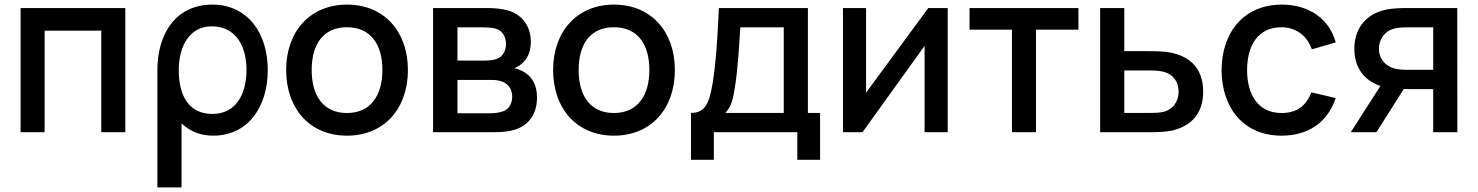

<svg xmlns="http://www.w3.org/2000/svg" viewBox="-20 -575 6428 835"><path d="M69.5 0H174V-441.5H420.5V0H525V-540H69.5Z M907 15C1057.5 15 1144.5 -108.5 1144.5 -270.5C1144.5 -433.5 1055 -555 903.5 -555C747.5 -555 664.5 -431.5 664.5 -270.5V240H769.5V-38.5C804 -5 850.5 15 907 15ZM757.5 -270.5C757.5 -376.5 806 -460.5 900.5 -460.5C1004.5 -460.5 1052 -376.5 1052 -270.5C1052 -163.5 1004.5 -79.5 904 -79.5C801 -79.5 757.5 -158.5 757.5 -270.5Z M1489 15C1650 15 1754 -101.5 1754 -270.5C1754 -437.5 1651 -555 1489 -555C1330 -555 1224.5 -439.5 1224.5 -270.5C1224.5 -103 1327 15 1489 15ZM1335.5 -270.5C1335.5 -380.5 1384 -456.5 1489 -456.5C1591 -456.5 1643 -383.5 1643 -270.5C1643 -160 1592 -83.5 1489 -83.5C1388 -83.5 1335.5 -156.5 1335.5 -270.5Z M1863.5 0H2124C2155 0 2188.5 -2 2214 -9.5C2278.5 -27.5 2315.5 -78 2315.5 -151C2315.5 -211.5 2289.5 -246.5 2252.5 -265.5C2241 -271.5 2227.5 -276.5 2216 -278.5C2227.5 -282.5 2240 -289.5 2251 -299.5C2274 -320.5 2288.5 -349.5 2288.5 -392.5C2288.5 -468 2244 -514 2189.5 -529.5C2165.5 -536.5 2132.5 -540 2101 -540H1863.5ZM1969.5 -82.5V-227.5H2112C2123 -227.5 2140.5 -227.5 2154.5 -223C2185 -216 2207.5 -192.5 2207.5 -155C2207.5 -127 2195 -99 2165.5 -90C2151.5 -85.5 2131.5 -82.5 2117.5 -82.5ZM1969.5 -311.5V-456H2081.5C2088 -456 2118.5 -456 2138.5 -449.5C2166.5 -440 2180.5 -414 2180.5 -383.5C2180.5 -355.5 2167.5 -329.5 2142 -319.5C2127.5 -313.5 2105.5 -311.5 2086.5 -311.5Z M2650 15C2811 15 2915 -101.5 2915 -270.5C2915 -437.5 2812 -555 2650 -555C2491 -555 2385.5 -439.5 2385.5 -270.5C2385.5 -103 2488 15 2650 15ZM2496.5 -270.5C2496.5 -380.5 2545 -456.5 2650 -456.5C2752 -456.5 2804 -383.5 2804 -270.5C2804 -160 2753 -83.5 2650 -83.5C2549 -83.5 2496.5 -156.5 2496.5 -270.5Z M2985 -84V120H3084.5V0H3447.5V120H3546.5V-84H3493.5V-540H3106.5C3100 -402.5 3093.5 -302 3079.5 -215C3064 -119.5 3044 -84 2985 -84ZM3134.5 -84C3159.5 -109 3168 -142.5 3176 -195.5C3187.5 -263.5 3194.5 -368.5 3199.5 -456H3388.5V-84Z M4101.5 -540H4017L3746.5 -172V-540H3646V0H3731L4001 -375.5V0H4101.5Z M4381 0H4485.5V-446H4670V-540H4196.5V-446H4381Z M4764.5 0H4979.5C5009.5 0 5050 -1 5076.5 -7C5160 -26 5212.5 -81.5 5212.5 -175.5C5212.5 -276.5 5157.5 -328.5 5070.5 -346.5C5045.5 -351.5 5006.5 -352.5 4976 -352.5H4869.5V-540H4764.5ZM4869.5 -84V-268.5H4985.5C5001.5 -268.5 5021.5 -267.5 5039.5 -263C5077 -254 5105.5 -225 5105.5 -175.5C5105.5 -127.5 5075.5 -98.5 5043.5 -89.5C5025.5 -84.5 5002.5 -84 4985.5 -84Z M5553.5 15C5669.5 15 5753.5 -42.5 5789 -148.5L5683 -173.5C5661 -115.5 5620.5 -83.5 5553.5 -83.5C5454.5 -83.5 5404 -158.5 5403.5 -270C5404 -378 5451 -456.5 5553.5 -456.5C5614 -456.5 5664.5 -421 5685 -360.5L5789 -390.5C5762 -492 5673 -555 5555 -555C5391.5 -555 5293.5 -437 5292.5 -270C5293.5 -105.5 5388 15 5553.5 15Z M6213 0H6318L6317.5 -540H6103C6078 -540 6039.5 -540 6005.5 -532.5C5926.5 -515.5 5870 -457 5870 -362.5C5870 -276 5917 -223 5983.5 -201.5L5854.5 0H5966L6085 -188C6092.5 -187.5 6099.5 -187.5 6106 -187.5H6213ZM5977 -363.5C5977 -410 6008 -440.5 6039 -449.5C6059 -455.5 6082.5 -456 6097 -456H6213V-271.5H6097C6082.5 -271.5 6062 -272.5 6043 -277.5C6007 -287 5977 -317.5 5977 -363.5Z"/></svg>

Font: Eudonet SemiBold
Style: Regular
Weight: 600
Designer: Mikhail Sharanda
Foundry: Mikhail Sharanda
Version: Version 4.503;Glyphs 3.1.2 (3151)